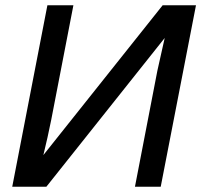

<svg xmlns="http://www.w3.org/2000/svg" viewBox="-20 -708 763 728"><path d="M155.8 0H26.4L159.7 -688H258.3L174.3 -253.9Q168 -221.7 160.4 -188.2Q152.8 -154.8 144.5 -120.1L596.7 -688H723.1L589.4 0H491.7L576.7 -439.9L604.5 -564Z"/></svg>

Font: Arimo Medium
Style: Italic
Weight: 500
Italic angle: -12°
Designer: Steve Matteson
Foundry: Monotype Imaging Inc.
Version: Version 1.33